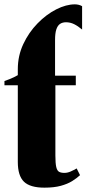

<svg xmlns="http://www.w3.org/2000/svg" viewBox="-28 -851 398 884"><path d="M176.5 13Q110.5 13 82.2 -14.5Q54 -42 54 -105.5V-458.5H-7.5V-478Q4 -482 14.8 -486.2Q25.5 -490.5 35.5 -495.2Q45.5 -500 54 -505Q54 -512 54 -519Q54 -526 54 -532.5Q54 -594 79.2 -648Q104.5 -702 144.8 -743.2Q185 -784.5 230.8 -807.8Q276.5 -831 317 -831Q325.5 -831 334.5 -828.8Q343.5 -826.5 350 -822.5V-715Q331 -731 313.2 -739.8Q295.5 -748.5 276 -748.5Q259.5 -748.5 248.2 -740.8Q237 -733 231.2 -715.2Q225.5 -697.5 225.5 -667V-502.5H321V-458.5H227V-135Q227 -99 231 -82Q235 -65 244 -60Q253 -55 268.5 -55Q283 -55 297.5 -61.5Q312 -68 325 -75.5L340.5 -44.5Q325.5 -30.5 304.2 -17.2Q283 -4 252 4.5Q221 13 176.5 13Z"/></svg>

Font: Merriweather 144pt Black
Style: Regular
Weight: 900
Version: Version 2.100